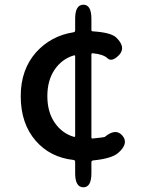

<svg xmlns="http://www.w3.org/2000/svg" viewBox="-20 -755 610 815"><path d="M334 40Q299 40 299 -20V-68Q299 -75 292 -76Q193 -87 132 -157Q68 -230 68 -347Q68 -460 134 -534Q197 -603 292 -618Q299 -619 299 -626V-675Q299 -735 334 -735Q368 -735 368 -675V-628Q368 -622 374 -622Q451 -617 473 -596Q516 -555 486 -522Q455 -490 436.5 -507.5Q418 -525 373 -529Q368 -529 368 -524V-172Q368 -167 373 -167Q422 -172 425 -174Q471 -212 499 -180Q528 -147 483 -107Q456 -82 375 -74Q368 -73 368 -66V-20Q368 40 334 40ZM294 -174Q299 -173 299 -178V-516Q299 -521 294 -520Q243 -505 212 -459.5Q181 -414 181 -347Q181 -280 212 -234.5Q243 -189 294 -174Z"/></svg>

Font: Resource Han Rounded JP Medium
Style: Regular
Weight: 500
Designer: Cyano Hao (round all glyphs); Ryoko NISHIZUKA 西塚涼子 (kana, bopomofo & ideographs); Paul D. Hunt (Latin, Greek & Cyrillic)
Foundry: Cyano Hao
Version: 0.990